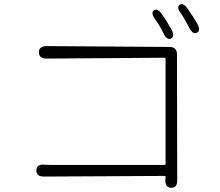

<svg xmlns="http://www.w3.org/2000/svg" viewBox="-20 -860 1040 908"><path d="M790 28Q761 28 762 -8L763 -23Q763 -28 758 -28L188 -25Q151 -25 152 -55Q154 -85 190 -81Q204 -80 254 -80H758Q763 -80 763 -85V-582Q763 -587 758 -587L200 -583Q164 -583 164 -613Q164 -642 200 -642L781 -638Q817 -638 817 -602L818 -7Q818 29 790 28ZM789 -678Q770 -668 754 -701Q735 -740 713 -770Q692 -799 708 -811Q724 -823 745 -794Q766 -765 791 -720Q808 -688 789 -678ZM912 -706Q893 -695 876 -727Q845 -785 836 -796Q813 -825 830 -837Q847 -849 867 -819Q898 -775 913 -748Q931 -716 912 -706Z"/></svg>

Font: Resource Han Rounded JP Light
Style: Regular
Weight: 300
Designer: Cyano Hao (round all glyphs); Ryoko NISHIZUKA 西塚涼子 (kana, bopomofo & ideographs); Paul D. Hunt (Latin, Greek & Cyrillic)
Foundry: Cyano Hao
Version: 0.990